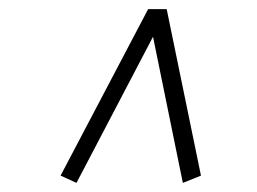

<svg xmlns="http://www.w3.org/2000/svg" viewBox="-20 -610 568 424"><path d="M113.8 -222.2 307.1 -589.8H348.1L423.8 -222.2L383.8 -206.1L317.9 -528.8L148.9 -206.1Z"/></svg>

Font: Dihjauti S
Style: Italic
Weight: 400
Italic angle: -9°
Designer: T. Christopher White
Version: Version 3.0.0